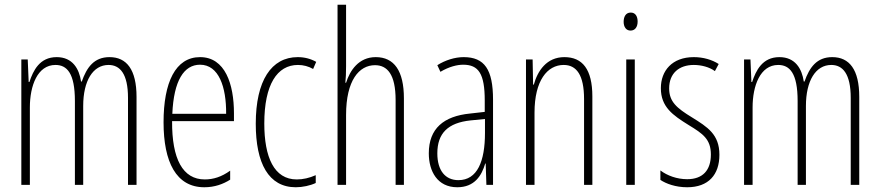

<svg xmlns="http://www.w3.org/2000/svg" viewBox="-20 -780 3713 810"><path d="M442 -539C377 -539 346 -496 325 -436H322C314 -490 286 -539 219 -539C147 -539 120 -482 104 -434H101L97 -529H70V0H106V-327C106 -418 138 -506 214 -506C262 -506 296 -472 296 -354V0H331V-333C331 -439 372 -506 438 -506C486 -506 520 -469 520 -367V0H556V-371C556 -487 514 -539 442 -539Z M824 -539C720 -539 670 -432 670 -264C670 -97 723 10 842 10C885 10 921 -3 951 -22V-60C915 -34 880 -23 844 -23C751 -23 705 -109 706 -269H967V-302C967 -425 930 -539 824 -539ZM824 -507C903 -507 935 -413 934 -300H707C713 -440 756 -507 824 -507Z M1228 10C1256 10 1289 3 1312 -8V-41C1285 -29 1258 -23 1232 -23C1136 -23 1095 -117 1095 -259C1095 -423 1149 -506 1237 -506C1260 -506 1282 -500 1301 -489L1314 -519C1291 -532 1265 -539 1236 -539C1125 -539 1059 -440 1059 -258C1059 -91 1113 10 1228 10Z M1440 -501V-760H1404V0H1440V-295C1440 -441 1495 -505 1562 -505C1614 -505 1649 -466 1649 -358V0H1684V-365C1684 -481 1643 -539 1565 -539C1493 -539 1456 -482 1440 -431H1437C1439 -453 1440 -470 1440 -501Z M1936 -539C1899 -539 1858 -526 1825 -505L1838 -477C1875 -499 1909 -507 1934 -507C1999 -507 2025 -469 2025 -356V-308L1963 -301C1852 -290 1789 -238 1789 -133C1789 -58 1825 10 1909 10C1982 10 2012 -39 2027 -90H2029L2032 0H2060V-359C2060 -487 2024 -539 1936 -539ZM1965 -272 2026 -278V-219C2026 -100 1994 -20 1914 -20C1859 -20 1825 -60 1825 -133C1825 -218 1870 -262 1965 -272Z M2361 -539C2286 -539 2248 -481 2232 -423H2229L2227 -529H2199V0H2235V-305C2235 -440 2289 -506 2358 -506C2412 -506 2444 -464 2444 -362V0H2479V-373C2479 -488 2437 -539 2361 -539Z M2641 -727C2619 -727 2611 -708 2611 -688C2611 -667 2621 -651 2640 -651C2659 -651 2670 -666 2670 -689C2670 -709 2662 -727 2641 -727ZM2658 -529H2622V0H2658Z M3015 -127C3015 -213 2965 -244 2899 -285C2835 -324 2803 -351 2803 -407C2803 -471 2845 -506 2907 -506C2939 -506 2973 -497 2996 -480L3012 -510C2984 -528 2947 -539 2907 -539C2815 -539 2768 -481 2768 -408C2768 -329 2818 -294 2886 -252C2945 -216 2979 -193 2979 -128C2979 -62 2945 -24 2879 -24C2836 -24 2795 -39 2766 -61V-21C2790 -5 2830 10 2879 10C2969 10 3015 -43 3015 -127Z M3491 -539C3426 -539 3395 -496 3374 -436H3371C3363 -490 3335 -539 3268 -539C3196 -539 3169 -482 3153 -434H3150L3146 -529H3119V0H3155V-327C3155 -418 3187 -506 3263 -506C3311 -506 3345 -472 3345 -354V0H3380V-333C3380 -439 3421 -506 3487 -506C3535 -506 3569 -469 3569 -367V0H3605V-371C3605 -487 3563 -539 3491 -539Z"/></svg>

Font: Noto Sans Bengali ExtraCondensed ExtraLight
Style: Regular
Weight: 200
Width: 2
Designer: Joana Ranito - Universal Thirst; Jelle Bosma - Monotype Design Team
Foundry: Universal Thirst ehf.
Version: Version 3.000